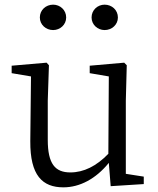

<svg xmlns="http://www.w3.org/2000/svg" viewBox="-20 -790 679 824"><path d="M429 -661C460 -661 486 -684 486 -715C486 -747 460 -770 429 -770C399 -770 373 -747 373 -715C373 -684 399 -661 429 -661ZM208 -661C238 -661 264 -684 264 -715C264 -747 238 -770 208 -770C177 -770 151 -747 151 -715C151 -684 177 -661 208 -661ZM520 -44V-358L524 -510L513 -521L365 -508V-476L447 -462L445 -130C394 -77 339 -50 282 -50C217 -50 185 -86 185 -190V-358L190 -510L180 -521L30 -508V-476L113 -462L110 -184C109 -37 162 14 252 14C322 14 391 -22 447 -91L455 9L597 0V-32Z"/></svg>

Font: Noto Serif CJK JP
Style: Regular
Weight: 400
Designer: Ryoko NISHIZUKA 西塚涼子 (kana & ideographs); Frank Grießhammer (Latin, Greek & Cyrillic); Wenlong ZHANG 张文龙 (bopomofo); San
Foundry: Adobe Systems Incorporated
Version: Version 1.000;PS 1;hotconv 16.6.53;makeotf.lib2.5.65590